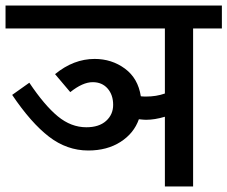

<svg xmlns="http://www.w3.org/2000/svg" viewBox="-40 -674 822 694"><path d="M762 -654V-571H658V0H556V-252Q519 -241 488 -241Q480 -241 462 -243Q444 -192 395.5 -161Q347 -130 279 -130Q202 -130 137 -180Q72 -230 4 -331L66 -375Q121 -293 169 -253.5Q217 -214 272 -214Q318 -214 343.5 -237Q369 -260 369 -295Q369 -331 349 -354Q329 -377 295 -377Q259 -377 214 -341L159 -406Q226 -461 302 -461Q364 -461 411.5 -426Q459 -391 469 -326Q476 -325 488 -325Q525 -325 556 -336V-571H-20V-654Z"/></svg>

Font: Martel Sans DemiBold
Style: Regular
Weight: 600
Designer: Dan Reynolds and Mathieu Réguer
Foundry: Dan Reynolds and Mathieu Réguer
Version: Version 1.001;PS 001.001;hotconv 1.0.70;makeotf.lib2.5.58329